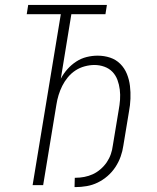

<svg xmlns="http://www.w3.org/2000/svg" viewBox="-20 -755 640 783"><path d="M288 8H284L285 -30H288Q306 -30 324 -33.5Q342 -37 358.5 -44.5Q375 -52 390 -65Q405 -78 415.5 -93.5Q426 -109 432 -126.5Q438 -144 440 -161L464 -306Q468 -327 469.5 -348Q471 -369 468.5 -389.5Q466 -410 459 -429Q452 -448 438.5 -462Q425 -476 405.5 -483Q386 -490 365 -490Q346 -490 325.5 -484.5Q305 -479 287.5 -467.5Q270 -456 256.5 -439.5Q243 -423 234 -405Q225 -387 219 -367.5Q213 -348 210 -328L156 0H113L228 -697H89L95 -735H416L410 -697H271L228 -434Q239 -455 255 -473Q271 -491 291 -504Q311 -517 333.5 -522.5Q356 -528 378 -528Q405 -528 429 -520Q453 -512 470.5 -494.5Q488 -477 497.5 -453.5Q507 -430 510 -404.5Q513 -379 512 -352.5Q511 -326 506 -300L483 -161Q480 -139 472 -116.5Q464 -94 450.5 -73.5Q437 -53 418.5 -37Q400 -21 378.5 -10.5Q357 0 333.5 4Q310 8 288 8Z"/></svg>

Font: Iosevka Aile Extralight
Style: Italic
Weight: 200
Italic angle: -9°
Designer: Belleve Invis
Foundry: Belleve Invis
Version: Version 31.1.0; ttfautohint (v1.8.4)